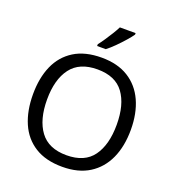

<svg xmlns="http://www.w3.org/2000/svg" viewBox="-165 -1074 1111 1215"><g transform="rotate(20 390.5 -467.0)"><path d="M720 -358Q720 -247 682.5 -164.5Q645 -82 572 -36Q499 10 391 10Q280 10 206.5 -36Q133 -82 97 -165Q61 -248 61 -359Q61 -469 97 -551Q133 -633 206.5 -679Q280 -725 392 -725Q499 -725 572 -679.5Q645 -634 682.5 -551.5Q720 -469 720 -358ZM156 -358Q156 -223 213 -145.5Q270 -68 391 -68Q513 -68 569 -145.5Q625 -223 625 -358Q625 -493 569 -569.5Q513 -646 392 -646Q271 -646 213.5 -569.5Q156 -493 156 -358ZM539 -934Q527 -916 502 -887.5Q477 -859 448.5 -830.5Q420 -802 396 -784H338V-796Q353 -815 370.5 -841Q388 -867 405 -894.5Q422 -922 433 -944H539Z"/></g></svg>

Font: Noto Sans Living
Style: Regular
Weight: 400
Designer: Monotype Design Team
Foundry: Monotype Imaging Inc.
Version: Version 2.013; ttfautohint (v1.8.4.7-5d5b)